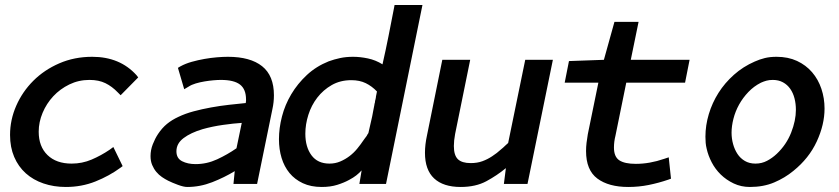

<svg xmlns="http://www.w3.org/2000/svg" viewBox="-20 -732 3340 764"><path d="M336 -414Q293 -414 256 -396Q219 -378 192 -349Q165 -320 149.5 -283Q134 -246 134 -208Q134 -149 169 -115Q204 -81 265 -81Q307 -81 344.5 -97Q382 -113 416 -136L431 -147L468 -71L460 -65Q415 -32 360 -10Q305 12 242 12Q194 12 153 -2Q112 -16 82.5 -42.5Q53 -69 36.5 -107.5Q20 -146 20 -195Q20 -255 44.5 -311Q69 -367 112.5 -410.5Q156 -454 216 -480Q276 -506 347 -506Q457 -506 523 -433L530 -424L460 -353L449 -364Q426 -388 399.5 -401Q373 -414 336 -414Z M758 -79Q803 -79 844 -98Q885 -117 921 -142L942 -243Q910 -241 867.5 -235Q825 -229 786 -218Q739 -204 710.5 -182.5Q682 -161 682 -130Q682 -102 704.5 -90.5Q727 -79 758 -79ZM914 -51Q873 -26 824.5 -7Q776 12 725 12Q711 12 688 3.5Q665 -5 649 -13Q637 -19 624.5 -27.5Q612 -36 602 -48Q592 -60 585.5 -75.5Q579 -91 579 -111Q579 -135 588 -158Q597 -181 609 -199Q625 -223 644.5 -239Q664 -255 690 -267Q717 -280 750.5 -289Q784 -298 820 -304.5Q856 -311 891.5 -315Q927 -319 958 -322Q958 -327 959 -330V-336Q959 -377 935 -395.5Q911 -414 859 -414Q846 -414 829 -412.5Q812 -411 794 -408Q776 -405 759 -400Q742 -395 730 -387L713 -377L688 -462L698 -468Q718 -479 743 -486Q768 -493 793.5 -497.5Q819 -502 843.5 -504Q868 -506 887 -506Q976 -506 1023 -468.5Q1070 -431 1070 -353Q1070 -325 1064 -298L1003 0H909Z M1425 -172Q1428 -176 1431.5 -181Q1435 -186 1439 -191Q1443 -199 1445 -201Q1446 -203 1446 -203L1461 -269Q1463 -281 1465.5 -293Q1468 -305 1470 -316V-319Q1471 -319 1471 -321Q1471 -323 1472 -325Q1472 -330 1474 -336Q1476 -344 1476 -348Q1478 -356 1480 -368Q1460 -389 1435.5 -401Q1411 -413 1378 -413Q1334 -413 1300 -393.5Q1266 -374 1242.5 -343.5Q1219 -313 1207 -275Q1195 -237 1195 -200Q1195 -147 1219.5 -114Q1244 -81 1291 -81Q1314 -81 1334 -89.5Q1354 -98 1371 -111Q1388 -124 1401.5 -140.5Q1415 -157 1425 -172ZM1369 -16Q1349 -5 1322 3.5Q1295 12 1260 12Q1217 12 1185 -3Q1153 -18 1132 -43.5Q1111 -69 1100.5 -103.5Q1090 -138 1090 -178Q1090 -222 1102 -268.5Q1114 -315 1139 -357Q1164 -399 1201 -433.5Q1238 -468 1288 -488Q1310 -496 1333.5 -501Q1357 -506 1385 -506Q1413 -506 1444 -499.5Q1475 -493 1502 -476Q1515 -533 1526 -588.5Q1537 -644 1548 -701L1550 -712H1661L1516 0H1410L1419 -54Q1409 -43 1397.5 -34Q1386 -25 1369 -16Z M1993 -63Q1958 -34 1915.5 -11Q1873 12 1813 12Q1744 12 1707.5 -22Q1671 -56 1671 -124Q1671 -156 1679 -193L1740 -494H1851L1791 -199Q1786 -172 1786 -151Q1786 -114 1802 -98.5Q1818 -83 1853 -83Q1879 -83 1899.5 -90.5Q1920 -98 1938 -110Q1958 -123 1973 -137Q1978 -141 1982.5 -145Q1987 -149 1992 -154Q1996 -157 2002 -163L2070 -494H2180L2079 0H1985Z M2244 -489 2383 -494 2425 -645H2521L2490 -494H2724L2706 -403H2472L2429 -192Q2423 -168 2423 -145Q2423 -108 2444.5 -94Q2466 -80 2510 -80Q2565 -80 2623 -100L2641 -106L2650 -21L2639 -17Q2601 -4 2561.5 4Q2522 12 2480 12Q2402 12 2357 -21.5Q2312 -55 2312 -131Q2312 -147 2314 -164Q2316 -181 2319 -198L2361 -403H2227Z M3071 -120Q3109 -156 3128 -204Q3147 -252 3147 -295Q3147 -319 3141.5 -340.5Q3136 -362 3124.5 -378.5Q3113 -395 3095.5 -404.5Q3078 -414 3055 -414Q3041 -414 3030 -411Q3019 -408 3008 -403Q2980 -389 2958 -366Q2936 -343 2921 -316Q2906 -289 2898.5 -259.5Q2891 -230 2891 -204Q2891 -181 2897 -159Q2903 -137 2914.5 -119.5Q2926 -102 2944 -91.5Q2962 -81 2986 -81Q3011 -81 3032 -92Q3053 -103 3071 -120ZM2792 -140Q2789 -152 2788 -163.5Q2787 -175 2787 -188Q2787 -233 2800.5 -278Q2814 -323 2839 -362.5Q2864 -402 2900.5 -434.5Q2937 -467 2983 -487Q3003 -496 3023.5 -501Q3044 -506 3070 -506Q3116 -506 3151.5 -489.5Q3187 -473 3211.5 -444.5Q3236 -416 3248.5 -378.5Q3261 -341 3261 -300Q3261 -236 3230 -169Q3199 -102 3137 -52Q3103 -24 3060.5 -6Q3018 12 2964 12Q2929 12 2899.5 -2Q2870 -16 2848 -37.5Q2826 -59 2812 -86Q2798 -113 2792 -140Z"/></svg>

Font: Codetta
Style: Bold Italic
Weight: 700
Italic angle: -11°
Designer: Ulrich Proeller
Foundry: PROSA GmbH
Version: Version 2.00;September 29, 2018;FontCreator 11.5.0.2427 64-b